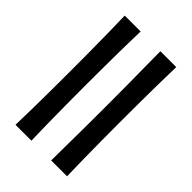

<svg xmlns="http://www.w3.org/2000/svg" viewBox="-30 -643 598 598"><g transform="rotate(-45 269.0 -344.5)"><path d="M509 -301V-231Q437 -233 353 -233.5Q269 -234 184.5 -233.5Q100 -233 28 -231V-301Q100 -300 184.5 -299.5Q269 -299 353 -299.5Q437 -300 509 -301ZM509 -458V-388Q437 -390 353 -390.5Q269 -391 184.5 -390.5Q100 -390 28 -388V-458Q100 -456 184.5 -455.5Q269 -455 353 -455.5Q437 -456 509 -458Z"/></g></svg>

Font: Ruwudu Medium
Style: Regular
Weight: 500
Designer: Becca Hirsbrunner Spalinger
Foundry: SIL International
Version: Version 3.000